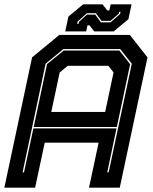

<svg xmlns="http://www.w3.org/2000/svg" viewBox="-37 -860 701 880"><path d="M-17 0 110 -597 235 -700H558L639 -597L512 0H371L415 -206H168L124 0ZM66.5 -70H73L116 -271.5H497L454.5 -70H461L567 -568L514 -635H253.5L172 -568ZM198 -347H445L483.5 -528L459.5 -558.5H273.5L236.5 -528ZM117.5 -278 178.5 -566 255 -628.5H510L559.5 -566L498.5 -278ZM262 -716 276.5 -784 344 -840H433L455 -812H464L470 -840H566L551.5 -772L484 -716H395L373 -744H364L358 -716ZM316.5 -751H323L325 -760L361.5 -793H399.5L425.5 -757.5H469.5L513.5 -796L515.5 -806H509L507 -797L469.5 -764.5H428L402.5 -799.5H361.5L318.5 -761Z"/></svg>

Font: Tourney Thin ExtraBold
Style: Italic
Weight: 800
Italic angle: -12°
Version: Version 1.015